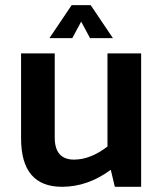

<svg xmlns="http://www.w3.org/2000/svg" viewBox="-20 -718 623 738"><path d="M522.5 -512.7V0H421.4L405.8 -65.4Q317.4 0 218.3 0Q61 0 61 -186V-512.7H190.4V-189.5Q190.4 -104.5 264.6 -104.5Q327.6 -104.5 393.1 -154.8V-512.7ZM255.4 -698.2H328.6L414.1 -571.3H326.2L292 -634.8L257.8 -571.3H169.9Z"/></svg>

Font: Voltera
Style: Bold
Weight: 700
Designer: Bernd Montag
Version: Version 1.301